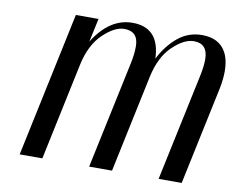

<svg xmlns="http://www.w3.org/2000/svg" viewBox="-77 -800 1103 901"><g transform="rotate(10 475.0 -350.0)"><path d="M850 -589Q850 -665 784 -665Q737 -665 683 -613.5Q629 -562 608 -464L510 0H401L510 -514Q519 -557 519 -593Q519 -665 452 -665Q406 -665 351.5 -613Q297 -561 276 -464L178 0H70L216 -690H324L300 -578Q376 -700 485 -700Q614 -700 619 -553Q652 -618 701.5 -659Q751 -700 816.5 -700Q882 -700 916 -661.5Q950 -623 950 -550Q950 -513 941 -468L842 0H732L841 -514Q850 -559 850 -589Z"/></g></svg>

Font: Trochut
Style: Italic
Weight: 400
Italic angle: -12°
Designer: Andreu Balius
Foundry: Andreu Balius
Version: Version 1.001